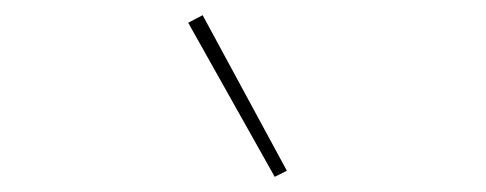

<svg xmlns="http://www.w3.org/2000/svg" viewBox="-20 -797 640 253"><path d="M342 -564 228 -767 247 -777 358 -572Z"/></svg>

Font: Iosevka Thin Extended
Style: Italic
Weight: 100
Width: 7
Italic angle: -9°
Monospace: yes
Designer: Belleve Invis
Foundry: Belleve Invis
Version: Version 32.5.0; ttfautohint (v1.8.4)